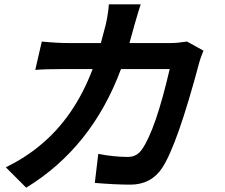

<svg xmlns="http://www.w3.org/2000/svg" viewBox="-20 -822 1040 887"><path d="M920 -588Q904 -548 901 -535Q799 -152 729 -46Q678 31 582 31Q514 31 418 23L434 -111Q507 -97 571 -97Q612 -97 636 -132Q699 -223 764 -503H539Q404 -140 101 45L7 -49Q93 -91 161 -147Q323 -278 408 -503H276Q187 -503 143 -499L173 -630Q245 -623 303 -623H446Q461 -679 469 -710Q480 -760 483 -802H630Q621 -776 603 -713Q587 -653 578 -623H766Q798 -623 844 -630Z"/></svg>

Font: KaiGen Gothic CN Bold
Style: Bold
Weight: 700
Designer: Ryoko NISHIZUKA  (kana & ideographs); Paul D. Hunt (Latin, Greek & Cyrillic); Wenlong ZHANG  (bopomofo); Sandoll Communi
Foundry: Adobe Systems Incorporated
Version: Version 1.002.20150501